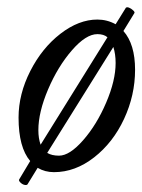

<svg xmlns="http://www.w3.org/2000/svg" viewBox="-20 -471 400 540"><path d="M57.1 47.9Q54.2 50.3 48.3 48.8Q42.5 47.4 37.1 42Q31.7 36.6 34.2 33.2L64.9 -18.1Q32.2 -56.6 32.2 -140.1Q32.2 -206.5 65.2 -271.2Q98.1 -335.9 149.9 -376Q201.7 -416 253.9 -416Q281.2 -416 305.2 -402.8L334 -449.2Q336.9 -451.7 342.8 -449.5Q348.6 -447.3 354.2 -442.1Q359.9 -437 357.9 -434.1L327.1 -383.8Q359.9 -346.7 359.9 -274.9Q359.9 -203.1 328.9 -136.5Q297.9 -69.8 244.6 -28.3Q191.4 13.2 131.8 13.2Q106.4 13.2 85.9 1ZM87.9 -105Q87.9 -82 94.2 -64L282.2 -366.2Q272 -375 253.9 -375Q221.7 -375 182.1 -329.3Q142.6 -283.7 115.2 -219.5Q87.9 -155.3 87.9 -105ZM146 -33.2Q175.8 -33.2 213.9 -76.7Q252 -120.1 278.6 -182.4Q305.2 -244.6 305.2 -293.9Q305.2 -318.8 298.8 -338.9L112.8 -41Q125.5 -33.2 146 -33.2Z"/></svg>

Font: Junicode SmCond
Style: Italic
Weight: 400
Width: 4
Italic angle: -11°
Designer: Peter S. Baker
Version: Version 2.206